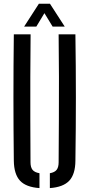

<svg xmlns="http://www.w3.org/2000/svg" viewBox="-20 -980 468 1007"><path d="M52.5 -137Q50.5 -304 50.5 -468.8Q50.5 -633.5 52.5 -800H140.5Q139.5 -689 139 -577Q138.5 -465 139 -352.8Q139.5 -240.5 140 -129Q140 -103 150.5 -89.5Q161 -76 187 -71.5V6.5Q116 1.5 84.8 -32.5Q53.5 -66.5 52.5 -137ZM241.5 6.5V-71.5Q267 -76 277.2 -89.5Q287.5 -103 287.5 -129Q288 -240.5 288.8 -352.8Q289.5 -465 289.2 -577Q289 -689 287.5 -800H375.5Q378 -633.5 378 -468.8Q378 -304 375.5 -137Q375 -66.5 343.5 -32.5Q312 1.5 241.5 6.5ZM106.5 -840.5 184 -960.5H242L319.5 -840.5H256L213 -911L170.5 -840.5Z"/></svg>

Font: Big Shoulders Stencil Text Thin Medium
Style: Regular
Weight: 500
Version: Version 2.001